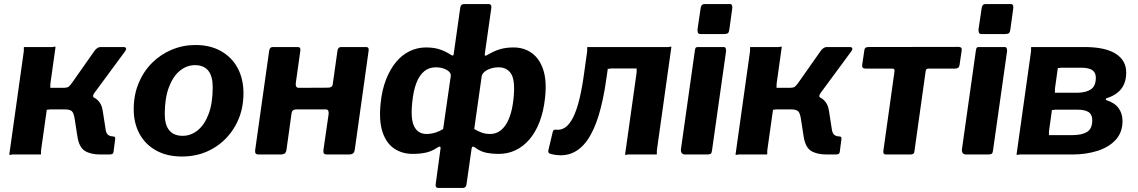

<svg xmlns="http://www.w3.org/2000/svg" viewBox="-20 -762 5612 947"><path d="M25.9 0 96.8 -505Q98.2 -516.4 97.4 -523.2Q96.6 -530 99.9 -530H229Q240.4 -529.3 246.7 -531.3Q252.9 -533.3 253.9 -530L229.1 -353.7Q227.6 -343.3 228.4 -336.1Q229.2 -328.8 225.9 -328.8H325.7L383.4 -294.7Q433.5 -291.9 457.7 -271.6Q481.9 -251.4 486.8 -214.8L501.5 -120.3Q504.8 -101.9 514.8 -95.5Q524.8 -89.2 537.3 -89.2Q550 -89.2 548.2 -76.5L540 -13.1Q539.3 -5.9 534.4 -2.9Q529.6 0 518 0H475.2Q426.7 0 398.4 -17.9Q370.2 -35.7 362 -87.7L349.3 -169.4Q344.5 -205.9 333.6 -214.2Q322.7 -222.5 299.5 -222.5H235.9Q225.5 -223.2 218.7 -221.2Q212 -219.2 211 -222.5L183.1 -25Q181.7 -14.6 182.4 -7.3Q183.2 0 179.9 0H50.9Q40.5 -0.7 33.7 1.3Q26.9 3.3 25.9 0ZM291.6 -267.5 290.8 -328.8Q311.8 -328.8 319 -334.7Q326.2 -340.6 335.7 -354.1L443.3 -507.3Q449.9 -517.7 458.5 -523.9Q467 -530 478.1 -530H588.2Q599.6 -530 601.6 -524.1Q603.5 -518.3 596.2 -507.9L445.2 -303.1Q432.9 -286.4 445.2 -279.3Z M877.3 10Q804.4 10 750.9 -19.3Q697.3 -48.6 668.4 -101.4Q639.5 -154.3 639.5 -223.1Q639.5 -293.4 663.6 -351.6Q687.8 -409.8 730 -451.8Q772.2 -493.9 827.4 -516.9Q882.6 -540 943.7 -540Q1017.3 -540 1070.5 -509.7Q1123.8 -479.4 1152.4 -425.9Q1180.9 -372.4 1180.9 -302.3Q1180.9 -212.6 1140.8 -141.7Q1100.7 -70.9 1032 -30.4Q963.4 10 877.3 10ZM880.6 -92.1Q922.2 -92.1 955.7 -119.7Q989.3 -147.3 1009.3 -200.8Q1029.2 -254.2 1029.2 -332.1Q1029.2 -386 1007.3 -413.4Q985.4 -440.7 941.7 -440.7Q901.1 -440.7 867.1 -413Q833.1 -385.2 812.9 -331.3Q792.6 -277.3 792.6 -199Q792.6 -146.1 815 -119.1Q837.3 -92.1 880.6 -92.1Z M1257.6 0Q1244.9 0 1241.1 -4.9Q1237.4 -9.7 1238.4 -20.7L1307.5 -510.7Q1309.9 -530 1326.1 -530H1448.5Q1463.9 -530 1461.5 -512.9L1439.1 -353.7Q1437.6 -343.3 1440.6 -336.1Q1443.6 -328.8 1454.1 -328.8L1593.7 -329.5Q1605.1 -328.8 1612.8 -333Q1620.4 -337.2 1621.4 -347.6L1644.3 -510.7Q1646.7 -530 1662.8 -530H1785.3Q1800.7 -530 1798.3 -512.9L1729.9 -24.1Q1728.1 -10.7 1721.2 -5.4Q1714.2 0 1699.8 0H1594.4Q1581.7 0 1577.9 -4.9Q1574.1 -9.7 1575.1 -20.7L1600.6 -197.6Q1602 -209 1599.2 -215.7Q1596.3 -222.5 1585.6 -222.5H1445.9Q1435.5 -223.2 1427.7 -219.2Q1420 -215.1 1418.2 -204.4L1393.1 -24.1Q1391.4 -10.7 1384.4 -5.4Q1377.4 0 1363 0Z M2142 165Q2126.5 165 2128.9 146.7L2153 -30.6Q2154 -36.9 2150 -38.5Q2145.9 -40.1 2135.8 -33.3Q2110.1 -15.7 2080.6 -9.3Q2051.1 -2.9 2015.4 -2.9Q1963.8 -2.9 1924.7 -29Q1885.5 -55.1 1866.9 -110.3Q1848.2 -165.5 1857.5 -253.5Q1863.9 -317.8 1883.7 -368.7Q1903.4 -419.6 1932.9 -455.4Q1962.4 -491.1 2000.4 -509.5Q2038.3 -528 2080.8 -528Q2118.7 -528 2147.5 -518.9Q2176.2 -509.7 2204.3 -491.3Q2216.5 -483.9 2217.5 -493.6L2250 -723.6Q2252.5 -742 2269 -742H2389.6Q2406.1 -742 2403.3 -722.4L2370.8 -493.6Q2369.8 -487.9 2374.3 -487.6Q2378.9 -487.3 2384.6 -491.3Q2413.8 -509.1 2444 -518.6Q2474.3 -528 2512.7 -528Q2565.1 -528 2603.4 -500.1Q2641.7 -472.3 2659.7 -417.3Q2677.6 -362.3 2668.3 -279.1Q2661.2 -212.2 2641.1 -160.5Q2621.1 -108.8 2591 -74Q2560.8 -39.2 2522.7 -21Q2484.5 -2.9 2440.2 -2.9Q2407.4 -2.9 2378.3 -8.7Q2349.2 -14.6 2324.9 -33.3Q2316.1 -39.9 2311.7 -38.5Q2307.3 -37.1 2306.3 -30.6L2280.8 147.9Q2278.3 165 2262.6 165ZM2083.3 -101.2Q2106.2 -101.2 2127.5 -108Q2148.9 -114.8 2165.7 -125.8L2203.2 -386.2Q2205.2 -398.4 2195.2 -408.2Q2185.2 -418.1 2167.9 -424Q2150.5 -430 2129.8 -430Q2096.5 -430 2072.6 -410.7Q2048.7 -391.3 2033.9 -353.3Q2019.2 -315.4 2013.5 -258.9Q2004.2 -174.1 2023.3 -137.6Q2042.3 -101.2 2083.3 -101.2ZM2397 -101.2Q2421.2 -101.2 2440.7 -112.8Q2460.1 -124.5 2474.9 -147.1Q2489.7 -169.7 2499.5 -203.5Q2509.2 -237.3 2513.5 -281.9Q2521.3 -366.5 2500.9 -398.2Q2480.5 -430 2439.2 -430Q2418.9 -430 2400.2 -423.9Q2381.5 -417.8 2369.7 -407.8Q2357.8 -397.8 2355.8 -385.6L2319 -125.8Q2338.7 -113.9 2357.1 -107.5Q2375.6 -101.2 2397 -101.2Z M2696.7 -2.6Q2682.7 -5.3 2684.4 -19.3L2705.7 -109.1Q2708.1 -124.5 2721.9 -122.4Q2747.7 -119.1 2768.7 -134Q2789.7 -149 2807 -183.3Q2824.3 -217.7 2837.8 -273Q2851.3 -328.4 2861.6 -405L2875.5 -505Q2876.9 -516.4 2876.1 -523.2Q2875.3 -530 2878.6 -530H3266.4Q3277.8 -529.3 3284.1 -531.3Q3290.4 -533.3 3291.4 -530L3220.5 -25Q3219.1 -14.6 3219.9 -7.3Q3220.7 0 3217.4 0H3088.1Q3077.6 -0.7 3070.9 1.3Q3064.1 3.3 3063.1 0L3119.3 -399.4Q3120.7 -410.8 3119.9 -417.5Q3119.1 -424.3 3122.4 -424.3H3003Q2992.6 -425 2985.8 -423Q2979.1 -421 2978.1 -424.3L2970 -368.8Q2955.9 -268.8 2933 -193.3Q2910.1 -117.8 2876.9 -70.6Q2843.7 -23.3 2798.9 -5.8Q2754.1 11.7 2696.7 -2.6Z M3491.8 -19.6Q3490.1 -6.1 3485 -3.1Q3480 0 3465.6 0H3360.2Q3347.5 0 3342.5 -7.1Q3337.5 -14.3 3338.5 -25.3L3407.7 -515.3Q3409.4 -524.9 3412.3 -527.4Q3415.2 -530 3423.1 -530H3549.8Q3557 -530 3559.5 -523.2Q3562 -516.4 3561 -508.3ZM3577.1 -614.8Q3575.4 -602.1 3569.8 -598.1Q3564.3 -594.1 3549.9 -594.1H3434.5Q3424.7 -594.1 3421.9 -602.2Q3419.2 -610.2 3420.9 -621.2L3435.9 -722.2Q3438.6 -742 3453.9 -742H3581.1Q3588.2 -742 3590.7 -734.8Q3593.1 -727.6 3591.4 -718.7Z M3607.9 0 3678.8 -505Q3680.2 -516.4 3679.4 -523.2Q3678.6 -530 3681.9 -530H3811Q3822.4 -529.3 3828.7 -531.3Q3834.9 -533.3 3835.9 -530L3811.1 -353.7Q3809.6 -343.3 3810.4 -336.1Q3811.2 -328.8 3807.9 -328.8H3907.7L3965.4 -294.7Q4015.5 -291.9 4039.7 -271.6Q4063.9 -251.4 4068.8 -214.8L4083.5 -120.3Q4086.8 -101.9 4096.8 -95.5Q4106.8 -89.2 4119.3 -89.2Q4132 -89.2 4130.2 -76.5L4122 -13.1Q4121.3 -5.9 4116.4 -2.9Q4111.6 0 4100 0H4057.2Q4008.7 0 3980.4 -17.9Q3952.2 -35.7 3944 -87.7L3931.3 -169.4Q3926.5 -205.9 3915.6 -214.2Q3904.7 -222.5 3881.5 -222.5H3817.9Q3807.5 -223.2 3800.7 -221.2Q3794 -219.2 3793 -222.5L3765.1 -25Q3763.7 -14.6 3764.4 -7.3Q3765.2 0 3761.9 0H3632.9Q3622.5 -0.7 3615.7 1.3Q3608.9 3.3 3607.9 0ZM3873.6 -267.5 3872.8 -328.8Q3893.8 -328.8 3901 -334.7Q3908.2 -340.6 3917.7 -354.1L4025.3 -507.3Q4031.9 -517.7 4040.5 -523.9Q4049 -530 4060.1 -530H4170.2Q4181.6 -530 4183.6 -524.1Q4185.5 -518.3 4178.2 -507.9L4027.2 -303.1Q4014.9 -286.4 4027.2 -279.3Z M4690.8 -423.7H4558.8Q4548.2 -423.7 4545.8 -412.5L4490.2 -15.3Q4489.2 0 4471.1 0H4349.8Q4334.5 0 4336.9 -17.4L4391.8 -408.9Q4392.8 -416.5 4390.6 -420.1Q4388.4 -423.7 4380.8 -423.7H4248.9Q4230.3 -423.7 4232.4 -441.1L4243.3 -514.7Q4244.6 -530 4262.4 -530L4707.9 -530.7Q4724.9 -530.7 4723.6 -515.4L4712.7 -441.1Q4710.6 -423.7 4690.8 -423.7Z M4877.8 -19.6Q4876.1 -6.1 4871 -3.1Q4866 0 4851.6 0H4746.2Q4733.5 0 4728.5 -7.1Q4723.5 -14.3 4724.5 -25.3L4793.7 -515.3Q4795.4 -524.9 4798.3 -527.4Q4801.2 -530 4809.1 -530H4935.8Q4943 -530 4945.5 -523.2Q4948 -516.4 4947 -508.3ZM4963.1 -614.8Q4961.4 -602.1 4955.8 -598.1Q4950.3 -594.1 4935.9 -594.1H4820.5Q4810.7 -594.1 4807.9 -602.2Q4805.2 -610.2 4806.9 -621.2L4821.9 -722.2Q4824.6 -742 4839.9 -742H4967.1Q4974.2 -742 4976.7 -734.8Q4979.1 -727.6 4977.4 -718.7Z M4993.9 0 5064.8 -505Q5066.2 -516.4 5065.4 -523.2Q5064.6 -530 5067.9 -530H5330.4Q5431.9 -529.7 5483.4 -496.8Q5534.8 -463.9 5534.8 -404.6Q5534.8 -355 5510.3 -323.7Q5485.7 -292.4 5439.3 -278.1Q5435.3 -277.1 5434.4 -273.4Q5433.6 -269.7 5437.3 -268Q5477.8 -255.1 5497.2 -228.6Q5516.6 -202 5516.6 -165.7Q5516.6 -109 5482.9 -72.4Q5449.3 -35.7 5393.4 -18Q5337.5 -0.3 5270.5 0H5018.9Q5008.5 -0.7 5001.7 1.3Q4994.9 3.3 4993.9 0ZM5272.9 -95.6Q5318.4 -96.1 5342.9 -112.1Q5367.4 -128.1 5367.4 -169.1Q5367.4 -197.3 5348.8 -209.5Q5330.1 -221.6 5289.9 -221.1H5193.7Q5183.2 -221.8 5176.5 -219.8Q5169.7 -217.8 5168.7 -221.1L5154.7 -120.5Q5153.2 -110.1 5154 -102.8Q5154.8 -95.6 5151.5 -95.6ZM5295.7 -304.5Q5338.7 -305.7 5361.8 -322.1Q5385 -338.6 5385 -378.9Q5385 -404.5 5367.1 -416.4Q5349.2 -428.3 5310.7 -428H5222.7Q5212.3 -428.7 5205.5 -426.7Q5198.7 -424.7 5197.7 -428L5184 -329.5Q5182.5 -319.1 5183.3 -311.8Q5184.1 -304.5 5180.8 -304.5Z"/></svg>

Font: Libre Franklin Thin
Style: Italic
Weight: 100
Italic angle: -8°
Designer: Pablo Impallari, Rodrigo Fuenzalida, Nhung Nguyen
Foundry: Impallari Type
Version: Version 3.000